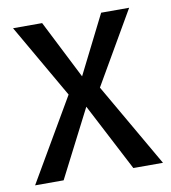

<svg xmlns="http://www.w3.org/2000/svg" viewBox="-69 -629 612 689"><g transform="rotate(-10 237.0 -284.5)"><path d="M294 -305 447 -569H345L238 -356L130 -569H24L179 -300L4 0H108L234 -246L362 0H470Z"/></g></svg>

Font: Glow Sans SC Condensed Medium
Style: Regular
Weight: 600
Width: 3
Designer: Ryoko NISHIZUKA (kana, bopomofo & ideographs); Paul D. Hunt (Latin, Greek & Cyrillic); Sandoll Communications, Soo-young
Version: Version 0.93